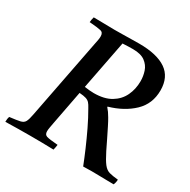

<svg xmlns="http://www.w3.org/2000/svg" viewBox="-169 -850 991 1001"><g transform="rotate(30 327.0 -350.0)"><path d="M328 -277Q319 -294 311 -303Q303 -312 289.5 -316.5Q276 -321 249 -323L210 -119Q207 -102 204.5 -89Q202 -76 202 -65Q202 -45 217.5 -40Q233 -35 285 -31Q284 -24 282.5 -15Q281 -6 279 1Q248 0 209.5 -0.5Q171 -1 137 -1Q103 -1 66.5 -0.5Q30 0 -11 1Q-11 -6 -10 -15Q-9 -24 -6 -31Q37 -36 56.5 -40.5Q76 -45 83.5 -59.5Q91 -74 97 -107L189 -581Q193 -599 195 -611.5Q197 -624 197 -633Q197 -656 179.5 -660.5Q162 -665 110 -669Q111 -684 116 -701Q145 -701 182 -700Q219 -699 242 -699Q258 -699 288 -699.5Q318 -700 347 -700.5Q376 -701 390 -701Q497 -701 552.5 -663Q608 -625 608 -545Q608 -464 553 -411.5Q498 -359 411 -334V-331Q419 -322 426.5 -311.5Q434 -301 442 -287Q451 -272 464.5 -245Q478 -218 493 -187.5Q508 -157 521 -130Q543 -86 559 -65.5Q575 -45 595 -39.5Q615 -34 648 -31Q648 -15 641 1Q625 1 599 0.5Q573 0 548 -0.5Q523 -1 508 -1Q492 -1 482.5 -0.5Q473 0 457 0Q441 -41 420.5 -88.5Q400 -136 376.5 -185Q353 -234 328 -277ZM257 -364Q270 -362 284.5 -360.5Q299 -359 313 -359Q376 -359 416 -383Q456 -407 475 -447Q494 -487 494 -535Q494 -565 484.5 -593.5Q475 -622 449.5 -641Q424 -660 376 -660Q367 -660 348.5 -659.5Q330 -659 314 -658Z"/></g></svg>

Font: Tiro Kannada
Style: Italic
Weight: 400
Italic angle: -11°
Designer: Kannada: John Hudson & Fiona Ross, assisted by Kaja Sojewska. Latin: John Hudson with Paul Hanslow, assisted by Kaja Soj
Foundry: Tiro Typeworks Ltd.
Version: Version 1.52